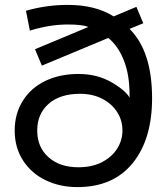

<svg xmlns="http://www.w3.org/2000/svg" viewBox="-20 -748 681 784"><path d="M601 -347Q601 -179 521.5 -81.5Q442 16 296 16Q224 16 165.5 -12.5Q107 -41 73.5 -93.5Q40 -146 40 -215Q40 -284 73.5 -337Q107 -390 166 -418Q225 -446 300 -446Q379 -446 439 -410Q499 -374 511 -345Q509 -324 509 -362Q509 -443 485.5 -502Q462 -561 422 -593L151 -480L123 -547L341 -638Q316 -648 257 -648Q183 -648 102 -623L86 -704Q169 -728 257 -728Q370 -728 444 -681L537 -720L565 -653L509 -630Q601 -539 601 -347ZM480 -215Q480 -257 458 -291Q436 -325 397 -345Q358 -365 307 -365Q225 -365 178.5 -324Q132 -283 132 -215Q132 -147 178 -106Q224 -65 300 -65Q357 -65 397.5 -86.5Q438 -108 459 -142Q480 -176 480 -215Z"/></svg>

Font: AtCorfu Sans
Style: AtCorfu Sans Regular
Weight: 400
Designer: Kostas Teopoulos
Foundry: Kostas Teopoulos
Version: Version 1.00 July 8, 2025, initial release